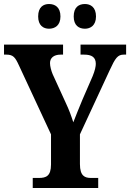

<svg xmlns="http://www.w3.org/2000/svg" viewBox="-20 -936 648 956"><path d="M403 -793C430 -793 458 -809 458 -854C458 -901 430 -916 403 -916C373 -916 347 -901 347 -854C347 -809 373 -793 403 -793ZM224 -793C253 -793 281 -809 281 -854C281 -901 253 -916 224 -916C196 -916 170 -901 170 -854C170 -809 196 -793 224 -793ZM143 0H469V-50H433C403 -50 378 -59 378 -119V-267L526 -586C554 -647 566 -664 596 -664H608V-714H381V-664H399C437 -664 457 -651 457 -618C457 -606 453 -585 441 -556L391 -441C373 -398 357 -358 345 -327C335 -358 325 -387 306 -427L242 -567C235 -584 229 -606 229 -622C229 -647 247 -664 282 -664H294V-714H0V-664H12C46 -664 56 -650 74 -611L234 -267V-117C234 -59 209 -50 174 -50H143Z"/></svg>

Font: Noto Serif Thai Condensed
Style: Bold
Weight: 700
Width: 3
Designer: Monotype Design Team
Foundry: Monotype Imaging Inc.
Version: Version 2.002